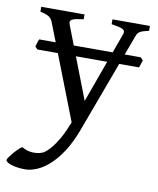

<svg xmlns="http://www.w3.org/2000/svg" viewBox="-103 -517 676 823"><g transform="rotate(10 235.0 -105.0)"><path d="M263.2 -88.9 329.1 -271H192.9ZM482.9 -454.1V-433.1Q468.3 -429.7 459 -426.8Q449.7 -423.8 443.8 -420.2Q438 -416.5 434.8 -411.9Q431.6 -407.2 429.2 -399.9L397.5 -314.9H467.8L478.5 -302.7L467.8 -271H381.3L266.1 40Q245.6 94.2 220.5 132.8Q195.3 171.4 168.2 196Q141.1 220.7 113.8 232.4Q86.4 244.1 62 244.1Q43.5 244.1 27.8 241.7Q12.2 239.3 1 235.6Q-10.3 231.9 -16.6 227.3Q-22.9 222.7 -22.9 218.3Q-22.9 215.3 -17.1 206.5Q-11.2 197.8 -2.4 187.3Q6.3 176.8 16.4 167Q26.4 157.2 34.2 152.3Q57.6 166 80.8 167Q104 168 122.1 161.1Q130.9 158.2 142.6 147.5Q154.3 136.7 166.3 121.1Q178.2 105.5 189.7 85.7Q201.2 65.9 210 44.9L224.1 11.2L114.3 -271H25.4L14.6 -281.7Q17.1 -289.6 19.3 -298.3Q21.5 -307.1 25.4 -314.9H97.2L64 -399.9Q58.6 -413.1 46.4 -420.4Q34.2 -427.7 9.8 -433.1V-454.1H198.2V-433.1Q179.2 -430.7 167.2 -428.2Q155.3 -425.8 148.7 -422.1Q142.1 -418.5 141.1 -413.1Q140.1 -407.7 143.1 -399.9L175.8 -314.9H345.2L376 -399.9Q378.9 -407.2 377.2 -412.4Q375.5 -417.5 368.9 -421.1Q362.3 -424.8 350.1 -427.5Q337.9 -430.2 319.8 -433.1V-454.1Z"/></g></svg>

Font: Gentium Plus APac
Style: Regular
Weight: 400
Designer: J. Victor Gaultney, Annie Olsen, Iska Routamaa, Becca Hirsbrunner
Foundry: SIL International
Version: Version 5.000